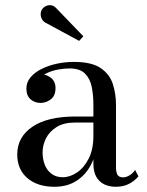

<svg xmlns="http://www.w3.org/2000/svg" viewBox="-20 -705 563 735"><path d="M422.5 10Q399 10 379.8 1Q360.5 -8 349 -27.5Q337.5 -47 337.5 -78.5V-304.5Q337.5 -340.5 331.2 -372Q325 -403.5 305.5 -423.2Q286 -443 246 -443Q225.5 -443 202.5 -438.8Q179.5 -434.5 159.5 -425.2Q139.5 -416 126.8 -401.2Q114 -386.5 114 -366H82Q82 -391.5 98.8 -406.2Q115.5 -421 135.5 -421Q157 -421 174.8 -407.2Q192.5 -393.5 192.5 -368Q192.5 -338 174.2 -324.5Q156 -311 135.5 -311Q112.5 -311 96.8 -325Q81 -339 81 -366Q81 -389.5 96.2 -408.2Q111.5 -427 137.5 -440.2Q163.5 -453.5 196 -460.8Q228.5 -468 262.5 -468Q331.5 -468 366 -444Q400.5 -420 412.2 -382.5Q424 -345 424 -304.5V-63.5Q424 -47.5 429.2 -36.8Q434.5 -26 452 -26Q463 -26 476.5 -34.2Q490 -42.5 497 -54.5L510 -30Q496.5 -13.5 475 -1.8Q453.5 10 422.5 10ZM188.5 10Q123.5 10 84.8 -23.2Q46 -56.5 46 -113.5Q46 -180.5 104 -219.8Q162 -259 268.5 -259H384V-236H268.5Q224.5 -236 196.8 -218.8Q169 -201.5 156 -175.2Q143 -149 143 -121.5Q143 -96.5 151.2 -74.8Q159.5 -53 177 -39.8Q194.5 -26.5 220.5 -26.5Q247.5 -26.5 274.5 -44.5Q301.5 -62.5 319.5 -97.8Q337.5 -133 337.5 -184H352.5Q352.5 -127 332.5 -83.2Q312.5 -39.5 276 -14.8Q239.5 10 188.5 10ZM283 -548.5 153.5 -618.5Q145.5 -623 140.8 -631.2Q136 -639.5 135.8 -649.5Q135.5 -659.5 140 -667.5Q145 -676 154.2 -681Q163.5 -686 174.8 -685Q186 -684 196 -673L299 -566Z"/></svg>

Font: Bodoni Moda 9pt
Style: Regular
Weight: 400
Designer: Owen Earl
Foundry: indestructible type
Version: Version 2.005